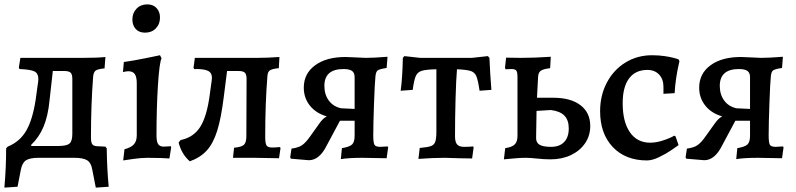

<svg xmlns="http://www.w3.org/2000/svg" viewBox="-23 -720 3634 876"><path d="M473 132 414 136 398 54Q393 23 375 11.5Q357 0 316 0H153Q113 0 95.5 11.5Q78 23 72 55L57 132L-3 136Q5 46 5 -43L12 -51Q67 -73 96.5 -123.5Q126 -174 140 -267L149 -333Q152 -350 152 -360Q152 -385 134.5 -394Q117 -403 66 -405L63 -412L70 -456H355Q423 -456 458 -460L454 -408Q423 -405 413.5 -398Q404 -391 402 -371Q392 -242 392 -94Q392 -71 397.5 -62.5Q403 -54 419 -53L458 -51L464 -43Q465 50 473 132ZM307 -360Q307 -381 299 -388.5Q291 -396 271 -396H218L203 -262Q196 -190 175.5 -141.5Q155 -93 119 -59L120 -54H244Q281 -54 294 -65Q307 -76 307 -109Z M545 -39Q575 -47 588 -61.5Q601 -76 601 -103V-340Q601 -369 592 -382Q583 -395 562 -395Q556 -395 548 -393.5Q540 -392 538 -391L542 -437Q591 -444 641.5 -454.5Q692 -465 707 -468L714 -454Q704 -433 697.5 -329.5Q691 -226 691 -101Q691 -74 698.5 -62.5Q706 -51 724 -51Q734 -51 743.5 -52Q753 -53 756 -53L758 -48L750 3Q740 2 711.5 1Q683 0 651 0Q623 0 586.5 5Q550 10 539 12ZM581 -631Q581 -661 600 -680.5Q619 -700 649 -700Q676 -700 691.5 -683Q707 -666 707 -640Q707 -610 688 -590.5Q669 -571 639 -571Q611 -571 596 -588Q581 -605 581 -631Z M1257 -45 1250 2 1140 0H1040L1045 -46Q1079 -49 1090 -59.5Q1101 -70 1101 -98L1102 -360Q1102 -381 1094 -388.5Q1086 -396 1066 -396H1013L998 -278Q986 -181 968 -123.5Q950 -66 920.5 -33.5Q891 -1 843 16Q805 -17 792 -70L801 -81Q860 -93 890.5 -141Q921 -189 934 -288L943 -354L944 -365Q944 -388 925.5 -397Q907 -406 863 -405L860 -411L866 -456H1150Q1199 -456 1252 -460L1249 -409Q1219 -406 1208.5 -399Q1198 -392 1197 -372Q1187 -249 1187 -95Q1187 -66 1193 -56.5Q1199 -47 1218 -47Q1234 -47 1254 -49Z M1748 -48 1741 2 1631 0Q1568 0 1532 6L1537 -44Q1572 -50 1583.5 -61Q1595 -72 1595 -101V-169H1528L1467 -55Q1434 11 1386 11L1304 4L1301 -2L1307 -42Q1338 -46 1355 -57.5Q1372 -69 1393 -99L1433 -155Q1450 -180 1468 -189Q1419 -203 1391 -238Q1363 -273 1363 -320Q1363 -384 1414.5 -422Q1466 -460 1554 -460Q1569 -460 1601 -458Q1631 -456 1646 -456Q1682 -456 1745 -461L1741 -410Q1709 -405 1700.5 -399Q1692 -393 1690 -372Q1687 -346 1683.5 -249.5Q1680 -153 1680 -103Q1680 -69 1685.5 -59.5Q1691 -50 1712 -50Q1717 -50 1745 -52ZM1595 -223V-368Q1595 -388 1583 -396.5Q1571 -405 1544 -405Q1457 -405 1457 -328Q1457 -289 1477 -261.5Q1497 -234 1533 -226Z M1892 -45Q1928 -48 1943 -53.5Q1958 -59 1963 -73.5Q1968 -88 1968 -121V-404Q1921 -403 1901.5 -397Q1882 -391 1874 -373Q1866 -355 1860 -310L1805 -306Q1813 -362 1815 -456L1822 -464L1894 -456H2130L2203 -464L2210 -456Q2213 -383 2219 -310L2165 -306Q2158 -354 2150.5 -372Q2143 -390 2125 -396Q2107 -402 2062 -404Q2058 -359 2055.5 -270.5Q2053 -182 2053 -98Q2053 -72 2062.5 -61Q2072 -50 2094 -50Q2123 -50 2135 -52L2138 -48L2131 3L2071 2L2007 0Q1951 0 1886 5Z M2434 4Q2396 0 2376 0Q2343 0 2276 7L2282 -44Q2314 -49 2326 -61.5Q2338 -74 2338 -100V-368Q2338 -391 2332.5 -398Q2327 -405 2311 -405L2284 -404L2281 -410L2286 -457Q2308 -456 2352 -456Q2417 -456 2490 -461L2487 -409Q2455 -405 2444 -397Q2433 -389 2432 -369L2427 -274H2502Q2581 -274 2625.5 -240Q2670 -206 2670 -145Q2670 -101 2646.5 -66.5Q2623 -32 2582 -12.5Q2541 7 2489 7Q2470 7 2456.5 6Q2443 5 2434 4ZM2572 -134Q2572 -172 2552 -192.5Q2532 -213 2490 -218L2425 -214L2423 -93Q2422 -70 2438 -60Q2454 -50 2491 -50Q2530 -50 2551 -72Q2572 -94 2572 -134Z M2715 -213Q2715 -285 2746 -343.5Q2777 -402 2831 -435Q2885 -468 2952 -468Q2983 -468 3009.5 -464Q3036 -460 3052.5 -455.5Q3069 -451 3073 -449L3077 -441Q3076 -436 3071.5 -416Q3067 -396 3062 -363.5Q3057 -331 3055 -295L3004 -292V-324Q3004 -359 2984 -380Q2964 -401 2931 -401Q2876 -401 2847 -362Q2818 -323 2818 -249Q2818 -164 2851 -116.5Q2884 -69 2943 -69Q2967 -69 2991.5 -76Q3016 -83 3032.5 -90.5Q3049 -98 3053 -101L3059 -98L3073 -58Q3066 -53 3041.5 -36Q3017 -19 2985 -3.5Q2953 12 2929 12Q2831 12 2773 -49Q2715 -110 2715 -213Z M3552 -48 3545 2 3435 0Q3372 0 3336 6L3341 -44Q3376 -50 3387.5 -61Q3399 -72 3399 -101V-169H3332L3271 -55Q3238 11 3190 11L3108 4L3105 -2L3111 -42Q3142 -46 3159 -57.5Q3176 -69 3197 -99L3237 -155Q3254 -180 3272 -189Q3223 -203 3195 -238Q3167 -273 3167 -320Q3167 -384 3218.5 -422Q3270 -460 3358 -460Q3373 -460 3405 -458Q3435 -456 3450 -456Q3486 -456 3549 -461L3545 -410Q3513 -405 3504.5 -399Q3496 -393 3494 -372Q3491 -346 3487.5 -249.5Q3484 -153 3484 -103Q3484 -69 3489.5 -59.5Q3495 -50 3516 -50Q3521 -50 3549 -52ZM3399 -223V-368Q3399 -388 3387 -396.5Q3375 -405 3348 -405Q3261 -405 3261 -328Q3261 -289 3281 -261.5Q3301 -234 3337 -226Z"/></svg>

Font: Alegreya Medium
Style: Regular
Weight: 500
Designer: Juan Pablo del Peral
Foundry: Huerta Tipografica
Version: Version 2.007; ttfautohint (v1.6)